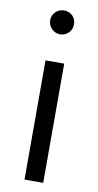

<svg xmlns="http://www.w3.org/2000/svg" viewBox="-84 -754 404 793"><g transform="rotate(10 118.5 -358.0)"><path d="M78.8 0H157.2V-500H78.8ZM168.8 -666.3Q168.8 -688.2 154.8 -702.3Q140.7 -716.3 118.8 -716.3Q97.8 -716.3 83.8 -702.3Q68.8 -687.3 68.8 -666.3Q68.8 -646.2 83.8 -631.3Q98.7 -616.3 118.8 -616.3Q139.8 -616.3 154.8 -631.3Q168.8 -645.3 168.8 -666.3Z"/></g></svg>

Font: Unageo Variable
Style: Regular
Weight: 300
Designer: Richard Sepsi
Foundry: Richard Sepsi
Version: Version 2.200